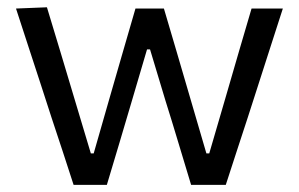

<svg xmlns="http://www.w3.org/2000/svg" viewBox="-20 -520 840 540"><path d="M187 0Q172 -47 156.5 -93.8Q141 -140.5 125 -189L96.5 -277Q78.5 -332 60.8 -386.2Q43 -440.5 25 -496L112 -499.5Q130.5 -438.5 150.8 -371.2Q171 -304 189.5 -242L235.5 -88.5H243.5L288.5 -245.5Q306.5 -308 324.5 -370.2Q342.5 -432.5 361 -496H441Q459 -435.5 477.5 -372.2Q496 -309 514 -247.5L560.5 -88.5H568.5L615.5 -249.5Q633 -310 652.2 -375.8Q671.5 -441.5 687.5 -496H775.5Q758 -441.5 740.2 -386.5Q722.5 -331.5 705 -277L677 -190Q661 -141.5 645.5 -93.8Q630 -46 615 0H517.5Q500 -57.5 481.5 -119.2Q463 -181 445.5 -236.5L402 -381H393.5L350.5 -235Q334 -179.5 316 -118.5Q298 -57.5 280.5 0Z"/></svg>

Font: Commissioner Thin
Style: Regular
Weight: 400
Version: Version 1.000